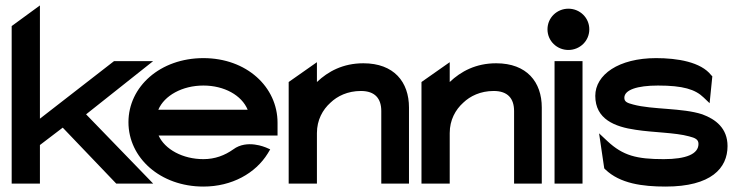

<svg xmlns="http://www.w3.org/2000/svg" viewBox="-20 -676 2716 707"><path d="M127 0V-142L211 -206L408 0H544L297 -255L544 -451H400L127 -239V-656L23 -580V0Z M729 11C834 11 921 -38 966 -111L975 -126L959 -133C958 -133 890 -164 839 -126C808 -104 772 -90 729 -90C653 -90 587 -126 564 -177H1002V-224C1002 -356 888 -462 729 -462C570 -462 453 -357 453 -226C453 -95 570 11 729 11ZM729 -361C806 -361 870 -325 892 -272H563C585 -324 651 -361 729 -361Z M1147 0V-186C1147 -234 1168 -272 1197 -298C1222 -322 1260 -341 1309 -341C1361 -341 1384 -313 1384 -267V0H1486V-280C1486 -374 1431 -443 1318 -443C1243 -443 1188 -413 1147 -374V-447L1043 -374V0Z M1636 0V-186C1636 -234 1657 -272 1686 -298C1711 -322 1749 -341 1798 -341C1850 -341 1873 -313 1873 -267V0H1975V-280C1975 -374 1920 -443 1807 -443C1732 -443 1677 -413 1636 -374V-447L1532 -374V0Z M2073 -492C2115 -492 2150 -525 2150 -568C2150 -611 2115 -644 2073 -644C2031 -644 1996 -611 1996 -568C1996 -525 2031 -492 2073 -492ZM2125 0V-451H2022V0Z M2321 -198C2385 -188 2466 -188 2517 -174C2541 -168 2552 -162 2552 -146C2552 -109 2507 -90 2424 -90C2324 -90 2274 -103 2217 -156L2186 -185L2205 -56L2209 -52C2263 0 2346 11 2431 11C2599 11 2659 -57 2659 -138C2659 -204 2615 -237 2566 -255C2493 -279 2382 -272 2312 -291C2288 -297 2279 -302 2279 -316C2279 -345 2326 -361 2403 -361C2495 -361 2540 -347 2571 -317L2593 -296L2603 -395L2599 -399C2561 -448 2474 -462 2396 -462C2258 -462 2172 -401 2172 -323C2172 -237 2244 -209 2321 -198Z"/></svg>

Font: Charger Pro
Style: BlkExt
Weight: 900
Designer: Jasper
Foundry: Cannot Into Space Fonts
Version: Version 1.09